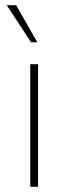

<svg xmlns="http://www.w3.org/2000/svg" viewBox="-20 -716 262 736"><path d="M96 0V-470H126V0ZM99 -554 6 -696H42L123 -554Z"/></svg>

Font: Celebes Thin
Style: Regular
Weight: 250
Designer: Anugrah Pasau
Foundry: Lafontype
Version: Version 1.000; ttfautohint (v1.8.4)